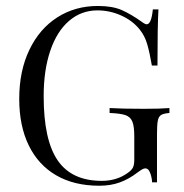

<svg xmlns="http://www.w3.org/2000/svg" viewBox="-20 -602 607 634"><path d="M448.4 -529.8Q458.9 -521.8 464.5 -521.8Q479.8 -521.8 484.7 -571H503.2Q500 -518.5 500 -385.5H481.5Q474.2 -428.2 466.1 -456Q458.1 -483.9 441.1 -504.8Q417.7 -533.9 380.2 -550.8Q342.7 -567.7 301.6 -567.7Q248.4 -567.7 208.1 -533.1Q167.7 -498.4 146 -434.3Q124.2 -370.2 124.2 -284.7Q124.2 -139.5 170.6 -72.2Q216.9 -4.8 316.1 -4.8Q364.5 -4.8 400 -29.8Q414.5 -39.5 419 -48.8Q423.4 -58.1 423.4 -74.2V-151.6Q423.4 -185.5 416.9 -200.8Q410.5 -216.1 394.4 -221.8Q378.2 -227.4 341.9 -229V-245.2Q383.9 -242.7 455.6 -242.7Q510.5 -242.7 539.5 -245.2V-229Q521 -227.4 512.5 -222.6Q504 -217.7 501.2 -204Q498.4 -190.3 498.4 -159.7V0H482.3Q481.5 -16.1 475.8 -31Q470.2 -46 460.5 -46Q455.6 -46 450.8 -43.5Q446 -41.1 433.9 -32.3Q405.6 -10.5 375.4 0.4Q345.2 11.3 308.1 11.3Q225 11.3 165.7 -23Q106.5 -57.3 75 -121.8Q43.5 -186.3 43.5 -275.8Q43.5 -367.7 77 -437.5Q110.5 -507.3 169.4 -544.8Q228.2 -582.3 303.2 -582.3Q350.8 -582.3 381.5 -569Q412.1 -555.6 448.4 -529.8Z"/></svg>

Font: Playfair Display
Style: Regular
Weight: 400
Designer: Claus Eggers Sørensen
Foundry: Claus Eggers Sørensen
Version: Version 1.005; ttfautohint (v1.2) -l 10 -r 42 -G 200 -x 21 -